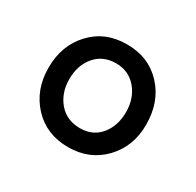

<svg xmlns="http://www.w3.org/2000/svg" viewBox="-73 -744 429 421"><g transform="rotate(30 141.0 -534.0)"><path d="M141 -404Q86 -404 51.5 -441Q17 -478 17 -534Q17 -590 51.5 -627Q86 -664 141 -664Q196 -664 230.5 -627Q265 -590 265 -532Q265 -477 230 -440.5Q195 -404 141 -404ZM143 -453Q175 -453 194 -476Q213 -499 213 -534Q213 -569 193 -592.5Q173 -616 141 -616Q108 -616 88.5 -593Q69 -570 69 -535Q69 -500 89 -476.5Q109 -453 143 -453Z"/></g></svg>

Font: Bricolage Grotesque 96pt Condensed ExtraLight
Style: Regular
Weight: 200
Width: 3
Designer: Mathieu Triay
Foundry: Atelier Triay
Version: Version 1.001; ttfautohint (v1.8.4.7-5d5b);gftools[0.9.33.de